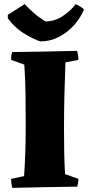

<svg xmlns="http://www.w3.org/2000/svg" viewBox="-20 -907 435 933"><path d="M40 6Q37 -5 35.5 -16Q34 -27 34 -38L97 -51Q101 -107 103 -169.5Q105 -232 105 -287Q105 -364 104 -445.5Q103 -527 98 -593L34 -616Q34 -626 35 -635.5Q36 -645 39 -654Q118 -655 197 -656.5Q276 -658 355 -660Q361 -637 361 -616L298 -604Q295 -529 293 -445Q291 -361 291 -284Q291 -226 292 -170.5Q293 -115 296 -61L361 -38Q361 -19 355 0Q276 1 197 2.5Q118 4 40 6ZM177 -706 166 -709Q126 -725 87.5 -750.5Q49 -776 18 -818V-835L100 -887Q120 -865 145.5 -843Q171 -821 201 -803Q246 -803 284.5 -828.5Q323 -854 348 -887Q357 -883 370 -875Q383 -867 388 -861Q372 -821 340.5 -785.5Q309 -750 267 -728Q225 -706 177 -706Z"/></svg>

Font: Labrada ExtraBold
Style: Regular
Weight: 800
Designer: Mercedes Jáuregui
Foundry: Omnibus-Type Team
Version: Version 1.000; ttfautohint (v1.8.4.7-5d5b)